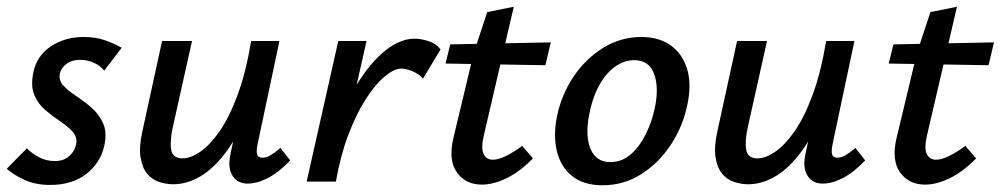

<svg xmlns="http://www.w3.org/2000/svg" viewBox="-23 -540 2976 571"><path d="M126 10Q82 10 49 -5.5Q16 -21 -3 -38L57 -99Q70 -85 92 -73Q114 -61 140 -61Q166 -61 182.5 -75.5Q199 -90 203 -109Q208 -131 194 -147Q180 -163 157 -178.5Q134 -194 112 -212.5Q90 -231 79 -257.5Q68 -284 76 -324Q86 -374 128 -402Q170 -430 226 -430Q262 -430 290 -420Q318 -410 339 -398L287 -330Q275 -345 256 -353.5Q237 -362 215 -362Q190 -362 174 -349.5Q158 -337 155 -321Q151 -301 165.5 -285.5Q180 -270 203.5 -254.5Q227 -239 249 -220Q271 -201 283.5 -173.5Q296 -146 287 -106Q276 -56 234 -23Q192 10 126 10Z M492 8Q471 8 450 1Q429 -6 414.5 -23.5Q400 -41 395 -72.5Q390 -104 401 -152L459 -418H548L491 -162Q482 -122 486 -95.5Q490 -69 520 -69Q543 -69 571.5 -88Q600 -107 629 -148Q658 -189 683 -256Q708 -323 724 -418H775Q752 -303 720 -221.5Q688 -140 650.5 -89.5Q613 -39 573 -15.5Q533 8 492 8ZM713 6Q694 6 680.5 -4Q667 -14 661.5 -34Q656 -54 663 -85L735 -418H808L743 -111Q739 -92 741.5 -81.5Q744 -71 758 -71Q769 -71 781 -78Q793 -85 811 -100L840 -63Q807 -28 774.5 -11Q742 6 713 6Z M931 0Q959 -131 1004.5 -226Q1050 -321 1104 -373Q1158 -425 1210 -425Q1229 -425 1252 -417.5Q1275 -410 1287 -393L1235 -306Q1223 -320 1204 -328Q1185 -336 1171 -336Q1149 -336 1120.5 -312Q1092 -288 1064 -244Q1036 -200 1012.5 -138Q989 -76 976 0ZM889 0 983 -418H1067L973 0Z M1410 9Q1362 9 1336 -27Q1310 -63 1325 -128L1386 -383L1426 -504L1505 -520L1416 -138Q1407 -100 1415 -82.5Q1423 -65 1443 -65Q1459 -65 1481.5 -76Q1504 -87 1530 -106L1562 -69Q1524 -30 1484.5 -10.5Q1445 9 1410 9ZM1302 -351 1316 -408 1615 -414 1599 -346Z M1769 11Q1713 11 1679 -16Q1645 -43 1633.5 -89Q1622 -135 1633 -192Q1646 -257 1682 -311Q1718 -365 1770.5 -397.5Q1823 -430 1884 -430Q1938 -430 1973 -404Q2008 -378 2021 -333Q2034 -288 2021 -228Q2008 -164 1972 -109.5Q1936 -55 1884 -22Q1832 11 1769 11ZM1792 -58Q1827 -58 1853.5 -81.5Q1880 -105 1898.5 -143Q1917 -181 1925 -222Q1937 -281 1922 -321Q1907 -361 1863 -361Q1832 -361 1804.5 -340.5Q1777 -320 1757.5 -283.5Q1738 -247 1729 -198Q1717 -135 1733.5 -96.5Q1750 -58 1792 -58Z M2202 8Q2181 8 2160 1Q2139 -6 2124.5 -23.5Q2110 -41 2105 -72.5Q2100 -104 2111 -152L2169 -418H2258L2201 -162Q2192 -122 2196 -95.5Q2200 -69 2230 -69Q2253 -69 2281.5 -88Q2310 -107 2339 -148Q2368 -189 2393 -256Q2418 -323 2434 -418H2485Q2462 -303 2430 -221.5Q2398 -140 2360.5 -89.5Q2323 -39 2283 -15.5Q2243 8 2202 8ZM2423 6Q2404 6 2390.5 -4Q2377 -14 2371.5 -34Q2366 -54 2373 -85L2445 -418H2518L2453 -111Q2449 -92 2451.5 -81.5Q2454 -71 2468 -71Q2479 -71 2491 -78Q2503 -85 2521 -100L2550 -63Q2517 -28 2484.5 -11Q2452 6 2423 6Z M2728 9Q2680 9 2654 -27Q2628 -63 2643 -128L2704 -383L2744 -504L2823 -520L2734 -138Q2725 -100 2733 -82.5Q2741 -65 2761 -65Q2777 -65 2799.5 -76Q2822 -87 2848 -106L2880 -69Q2842 -30 2802.5 -10.5Q2763 9 2728 9ZM2620 -351 2634 -408 2933 -414 2917 -346Z"/></svg>

Font: Ysabeau Office SemiBold
Style: Italic
Weight: 600
Italic angle: -12°
Designer: Christian Thalmann (Catharsis Fonts)
Version: Version 2.001;gftools[0.9.30]; featfreeze: tnum,lnum,ss02